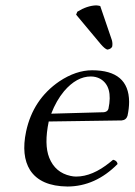

<svg xmlns="http://www.w3.org/2000/svg" viewBox="-20 -678 496 708"><path d="M349.6 -655.8 392.6 -529.8Q396 -517.1 393.6 -505.9Q389.2 -497.1 376 -495.1Q367.2 -497.1 351.6 -515.1L260.7 -624L265.1 -634.8Q301.3 -657.2 335 -658.2Q342.3 -657.7 349.6 -655.8ZM168.9 -258.8 363.3 -264.2Q377 -266.1 379.9 -276.9Q397.5 -359.9 349.1 -387.7Q333.5 -396 314.9 -396Q262.7 -396 216.3 -341.8Q187.5 -307.1 168.9 -258.8ZM397 -88.9Q411.6 -85.9 413.6 -73.2Q332 9.3 229 9.8Q129.4 8.8 90.8 -50.8Q57.6 -104 76.2 -192.9Q101.6 -311.5 198.7 -377.9Q260.3 -418.9 319.8 -418.9Q455.1 -418.9 456.1 -302.7Q456.1 -278.3 450.2 -251Q445.3 -235.4 428.7 -233.9L159.7 -230Q142.1 -145 161.6 -96.2Q183.6 -41.5 240.2 -29.3Q251 -26.9 260.7 -26.9Q320.8 -26.9 385.7 -79.6Q391.6 -84.5 397 -88.9Z"/></svg>

Font: Linux Libertine Display Slanted O
Style: Slanted
Weight: 400
Designer: Philipp H. Poll
Foundry: Philipp H. Poll
Version: Version 5.0.9